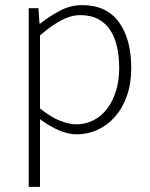

<svg xmlns="http://www.w3.org/2000/svg" viewBox="-20 -512 584 749"><path d="M92 217V-480H130L134 -420H137Q172 -448 213.5 -470Q255 -492 300 -492Q396 -492 444 -425.5Q492 -359 492 -247Q492 -186 475 -138Q458 -90 428.5 -56.5Q399 -23 360.5 -5.5Q322 12 280 12Q246 12 210 -3.5Q174 -19 136 -47V217ZM278 -27Q314 -27 345 -43Q376 -59 398 -88Q420 -117 432.5 -157.5Q445 -198 445 -247Q445 -291 436.5 -329Q428 -367 410 -394.5Q392 -422 363 -437.5Q334 -453 293 -453Q257 -453 218.5 -432.5Q180 -412 136 -374V-89Q178 -55 214 -41Q250 -27 278 -27Z"/></svg>

Font: hySource Sans Pro Light
Style: Regular
Weight: 300
Designer: Paul D. Hunt
Foundry: Adobe Systems Incorporated
Version: Version 2.021;PS 2.000;hotconv 1.0.86;makeotf.lib2.5.63406